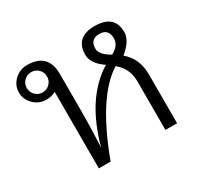

<svg xmlns="http://www.w3.org/2000/svg" viewBox="-124 -702 877 850"><g transform="rotate(-30 314.5 -277.5)"><path d="M158.2 -467.3Q158.2 -488.8 143.1 -503.9Q127.9 -519 106.4 -519Q85 -519 69.8 -503.9Q54.7 -488.8 54.7 -467.3Q54.7 -445.8 69.8 -430.7Q85 -415.5 106.4 -415.5Q127.9 -415.5 143.1 -430.7Q158.2 -445.8 158.2 -467.3ZM208 -74.7Q267.6 -294.4 409.7 -381.3Q352.5 -419.9 352.5 -464.8Q352.5 -555.2 451.7 -555.2Q552.7 -555.2 552.7 -466.3Q552.7 -422.9 497.1 -377.9Q553.2 -331.5 553.2 -249V0H493.7V-249.5Q493.7 -314 443.8 -355Q314.9 -274.4 213.4 0H153.3V-390.6Q132.3 -379.9 106.4 -379.4Q68.8 -378.9 41.7 -405Q14.6 -431.2 14.6 -467.3Q14.6 -503.4 41.5 -529.3Q68.4 -555.2 106.4 -555.2Q212.9 -555.2 212.9 -447.8V-237.3Q212.9 -218.3 211.7 -171.4Q210.4 -124.5 208 -74.7ZM499 -464.8Q499 -514.6 451.7 -514.6Q404.8 -514.6 404.8 -465.8Q404.8 -435.5 456.1 -406.7Q499 -429.7 499 -464.8Z"/></g></svg>

Font: Roboto Web
Style: Light
Weight: 300
Designer: Google
Version: Version 1.200310; 2013